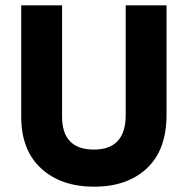

<svg xmlns="http://www.w3.org/2000/svg" viewBox="-20 -694 708 724"><path d="M608 -261Q608 -129 534 -59.5Q460 10 335 10Q210 10 135 -59Q60 -128 60 -254V-674H214V-255Q214 -130 334 -130Q454 -130 454 -260V-674H608Z"/></svg>

Font: Hind Colombo
Style: Bold
Weight: 700
Designer: Jyotish Sonowal, Aditi Pimprikar
Foundry: Indian Type Foundry
Version: Version 1.000;PS 1.0;hotconv 1.0.86;makeotf.lib2.5.63406; tt